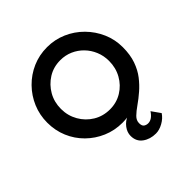

<svg xmlns="http://www.w3.org/2000/svg" viewBox="-245 -928 1344 1344"><g transform="rotate(-45 426.5 -256.5)"><path d="M426 8Q348 8 280.5 -21Q213 -50 161.5 -101Q110 -152 81.5 -219.5Q53 -287 53 -365Q53 -441 81.5 -508.5Q110 -576 161.5 -628.5Q213 -681 280.5 -710.5Q348 -740 426 -740Q502 -740 570 -710.5Q638 -681 690 -628.5Q742 -576 771.5 -508.5Q801 -441 801 -365Q801 -290 781 -233.5Q761 -177 729 -136Q697 -95 661 -64Q623 -31 587 -6Q551 19 528 41.5Q505 64 505 92Q505 119 518.5 128.5Q532 138 550 138Q589 138 621 89L667 154Q646 186 609 206.5Q572 227 538 227Q481 227 440.5 197.5Q400 168 400 113Q400 78 424 46Q448 14 488 -2L606 -43Q566 -19 521 -5.5Q476 8 426 8ZM430 -120Q496 -120 549.5 -153Q603 -186 634 -241.5Q665 -297 665 -365Q665 -416 646.5 -460.5Q628 -505 595.5 -538.5Q563 -572 520 -591Q477 -610 427 -610Q359 -610 305.5 -576.5Q252 -543 220.5 -488Q189 -433 189 -365Q189 -298 221 -242Q253 -186 307.5 -153Q362 -120 430 -120Z"/></g></svg>

Font: Reem Kufi Fun SemiBold
Style: Regular
Weight: 600
Designer: Khaled Hosny
Version: Version 1.005